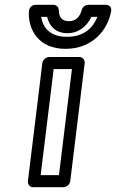

<svg xmlns="http://www.w3.org/2000/svg" viewBox="-20 -753 482 798"><path d="M149 -25 203 -466H279L225 -25ZM96 0C95 11 102 25 117 25H244C255 25 270 15 272 0L332 -491C333 -502 325 -516 310 -516H184C173 -516 158 -506 156 -491ZM258 -600C187 -600 158 -639 151 -683H176C184 -646 211 -615 260 -615C310 -615 344 -648 360 -683H385C367 -638 330 -600 258 -600ZM252 -550C366 -550 428 -630 442 -706C445 -723 434 -733 421 -733H347C335 -733 323 -724 320 -712C312 -683 296 -665 266 -665C236 -665 225 -683 224 -712C224 -724 214 -733 202 -733H128C111 -733 101 -719 100 -706C96 -630 140 -550 252 -550Z"/></svg>

Font: Falling Sky
Style: ExtOuObl
Weight: 400
Designer: Paul D. Hunt
Foundry: Adobe Systems Incorporated
Version: Version 1.02